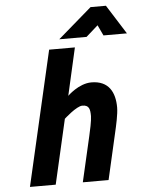

<svg xmlns="http://www.w3.org/2000/svg" viewBox="-60 -948 744 995"><g transform="rotate(-5 312.5 -450.5)"><path d="M415 -749 477 -804 503 -749H625L529 -901H449L273 -749ZM266 -336C266 -336 331 -396 362 -396C397 -396 402 -375 402 -338C402 -315 390 -260 384 -235L330 0H464L520 -245C527 -275 541 -336 541 -371C541 -449 510 -512 419 -512C353 -512 294 -453 294 -453L350 -700H216L55 0H189Z"/></g></svg>

Font: RazerF5
Style: Bold Italic
Weight: 700
Foundry: Razer Inc.
Version: Version 2